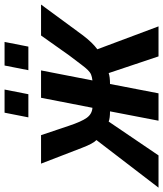

<svg xmlns="http://www.w3.org/2000/svg" viewBox="0 -778 732 863"><g transform="rotate(-90 366.5 -346.0)"><path d="M298 -218Q267 -218 252 -224L100 0H-45L169 -279Q153 -294 134 -344L63 -528H191L233 -403Q252 -346 269 -322.5Q286 -299 314 -297L359 -528H482L437 -297Q453 -299 463 -303Q473 -307 483.5 -317.5Q494 -328 508.5 -347.5Q523 -367 549 -401L639 -528H778L639 -339Q607 -297 577 -275L680 0H545L470 -224Q453 -218 421 -218L379 0H256ZM483 -585 504 -692H610L589 -585ZM271 -585 292 -692H396L375 -585Z"/></g></svg>

Font: Libra Sans Modern
Style: Bold Italic
Weight: 700
Italic angle: -12°
Foundry: Stefan Peev, Context Ltd
Version: Version 1.000